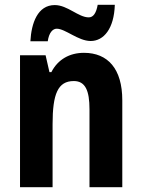

<svg xmlns="http://www.w3.org/2000/svg" viewBox="-20 -776 588 796"><path d="M106 -605H178C183 -641 199 -657 215 -657C251 -657 304 -606 356 -606C410 -606 453 -657 456 -756H385C379 -722 367 -704 348 -704C305 -704 260 -755 207 -755C136 -755 110 -680 106 -605ZM328 -557C269 -557 220 -530 193 -477H185L169 -547H63V0H198V-261C198 -387 220 -440 286 -440C334 -440 351 -400 351 -323V0H487V-360C487 -491 427 -557 328 -557Z"/></svg>

Font: Noto Sans Devanagari UI Condensed
Style: Bold
Weight: 700
Width: 3
Designer: Jelle Bosma - Monotype Design Team
Foundry: Monotype Imaging Inc.
Version: Version 2.004